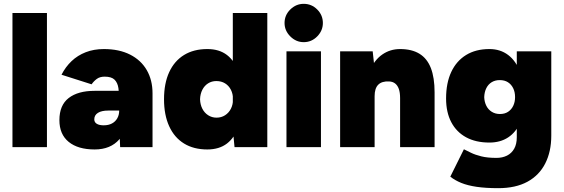

<svg xmlns="http://www.w3.org/2000/svg" viewBox="-20 -768 2942 1002"><path d="M45 0V-700H225V0Z M607 0 602 -115V-245Q602 -280 598 -308Q594 -336 578 -352Q562 -368 526 -368Q501 -368 485 -356Q469 -344 458 -328L301 -378Q322 -419 353.5 -449Q385 -479 427.5 -495.5Q470 -512 522 -512Q602 -512 659 -483Q716 -454 746 -402Q776 -350 776 -281V0ZM474 12Q387 12 338.5 -27.5Q290 -67 290 -141Q290 -219 338.5 -256.5Q387 -294 474 -294H621V-191H545Q510 -191 491 -179Q472 -167 472 -145Q472 -130 485 -122Q498 -114 521 -114Q546 -114 564 -123.5Q582 -133 592 -150.5Q602 -168 602 -191H649Q649 -94 603 -41Q557 12 474 12Z M1204 0 1195 -93V-700H1375V0ZM1062 12Q991 12 940.5 -19Q890 -50 863 -109Q836 -168 836 -250Q836 -333 863 -391.5Q890 -450 940.5 -481Q991 -512 1062 -512Q1124 -512 1164.5 -481Q1205 -450 1224.5 -391.5Q1244 -333 1244 -250Q1244 -168 1224.5 -109Q1205 -50 1164.5 -19Q1124 12 1062 12ZM1110 -154Q1135 -154 1154.5 -166.5Q1174 -179 1185 -200.5Q1196 -222 1196 -250Q1196 -278 1185 -299.5Q1174 -321 1154.5 -333Q1135 -345 1109 -345Q1085 -345 1066 -333Q1047 -321 1036 -299.5Q1025 -278 1024 -250Q1025 -222 1036 -200.5Q1047 -179 1066.5 -166.5Q1086 -154 1110 -154Z M1475 0V-500H1655V0ZM1565 -548Q1525 -548 1495 -578Q1465 -608 1465 -648Q1465 -689 1495 -718.5Q1525 -748 1565 -748Q1606 -748 1635.5 -718.5Q1665 -689 1665 -648Q1665 -608 1635.5 -578Q1606 -548 1565 -548Z M1755 0V-500H1925L1935 -408V0ZM2068 0V-256H2248V0ZM2068 -256Q2068 -285 2061.5 -303.5Q2055 -322 2042.5 -332Q2030 -342 2011 -343Q1973 -345 1954 -326Q1935 -307 1935 -266H1886Q1886 -345 1910 -400Q1934 -455 1975 -483.5Q2016 -512 2068 -512Q2129 -512 2169 -487.5Q2209 -463 2228.5 -413Q2248 -363 2248 -286V-256Z M2580 214Q2515 214 2467.5 207Q2420 200 2387 186.5Q2354 173 2330 154L2401 11Q2417 19 2438.5 29.5Q2460 40 2492 48Q2524 56 2571 56Q2602 56 2626 44Q2650 32 2663.5 8Q2677 -16 2677 -52V-500H2857V-60Q2857 23 2825.5 85Q2794 147 2732.5 180.5Q2671 214 2580 214ZM2534 -24Q2463 -24 2412.5 -51.5Q2362 -79 2335 -130.5Q2308 -182 2308 -254Q2308 -335 2335 -392.5Q2362 -450 2412.5 -481Q2463 -512 2534 -512Q2591 -512 2632 -481Q2673 -450 2694.5 -391.5Q2716 -333 2716 -250Q2716 -179 2694.5 -128.5Q2673 -78 2632 -51Q2591 -24 2534 -24ZM2589 -173Q2614 -173 2631.5 -184.5Q2649 -196 2658.5 -216Q2668 -236 2668 -261Q2668 -288 2658 -308Q2648 -328 2630.5 -339Q2613 -350 2588 -350Q2564 -350 2546 -339Q2528 -328 2518 -308Q2508 -288 2507 -261Q2508 -236 2518 -216Q2528 -196 2546.5 -184.5Q2565 -173 2589 -173Z"/></svg>

Font: Figtree Black
Style: Regular
Weight: 900
Designer: Erik Kennedy
Foundry: Erik Kennedy
Version: Version 2.001;gftools[0.9.30]